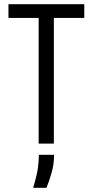

<svg xmlns="http://www.w3.org/2000/svg" viewBox="-20 -680 438 909"><path d="M163 0V-595H20V-660H379V-595H235V0ZM137 209Q156 145 160 111.5Q164 78 164 53H236Q236 98 223.5 140.5Q211 183 200 209Z"/></svg>

Font: Bricolage Grotesque 10pt Condensed Light
Style: Regular
Weight: 300
Width: 3
Designer: Mathieu Triay
Foundry: Atelier Triay
Version: Version 1.000; ttfautohint (v1.8.4.7-5d5b);gftools[0.9.32]